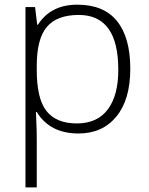

<svg xmlns="http://www.w3.org/2000/svg" viewBox="-20 -561 635 821"><path d="M485.8 -263.2Q485.8 -497.1 316.9 -497.1Q224.1 -497.1 180.7 -446.3Q137.2 -395.5 137.2 -279.8V-264.2Q136.7 -139.6 178.7 -86.4Q220.7 -33.2 308.6 -33.2Q396.5 -33.2 441.4 -93.8Q486.3 -154.3 485.8 -263.2ZM315.9 9.8Q193.4 9.8 137.2 -82H133.8L135.3 -41Q137.2 -4.9 137.2 38.1V240.2H88.9V-530.8H129.9L139.2 -455.1H142.1Q196.8 -541 310.5 -541Q423.8 -541 480.5 -470.7Q537.1 -400.4 537.1 -267.1Q537.1 -134.8 477.5 -62.5Q418 9.8 315.9 9.8Z"/></svg>

Font: OpenSans-Light
Style: Regular
Weight: 300
Foundry: Ascender Corporation
Version: Version 1.10